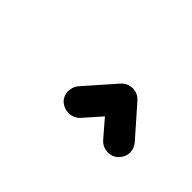

<svg xmlns="http://www.w3.org/2000/svg" viewBox="-21 -954 451 451"><g transform="rotate(45 205.0 -728.0)"><path d="M187 -654C204 -654 213 -664 215 -666L253 -709L290 -666C301 -654 315 -654 318 -654C343 -654 355 -676 355 -690C355 -703 349 -711 346 -715L280 -790C269 -802 255 -802 253 -802C236 -802 227 -792 225 -790L159 -715C151 -706 150 -695 150 -690C150 -665 171 -654 187 -654Z"/></g></svg>

Font: LS
Style: RegularAlt
Weight: 500
Designer: BSozoo
Foundry: BSozoo
Version: Version 001.000